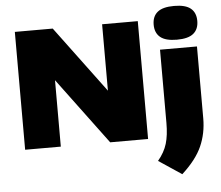

<svg xmlns="http://www.w3.org/2000/svg" viewBox="-65 -889 1380 1201"><g transform="rotate(-5 625.0 -288.5)"><path d="M65 0V-740H303L613 -323V-740H837V0H599L289 -417V0ZM1031 238 887 142Q928.5 92.5 944.2 39.8Q960 -13 960 -90V-550H1192V-98Q1192 -4.5 1156.5 75.8Q1121 156 1031 238ZM1071 -603Q1000 -603 967 -630.2Q934 -657.5 934 -709Q934 -761 967 -788Q1000 -815 1071 -815Q1142.5 -815 1175.2 -788Q1208 -761 1208 -709Q1208 -657.5 1175.2 -630.2Q1142.5 -603 1071 -603Z"/></g></svg>

Font: Encode Sans Expanded Expanded Black
Style: Regular
Weight: 900
Width: 7
Designer: Multiple Designers
Foundry: Impallari Type
Version: Version 3.000; ttfautohint (v1.8.3) -l 8 -r 50 -G 200 -x 14 